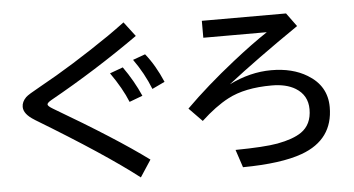

<svg xmlns="http://www.w3.org/2000/svg" viewBox="-57 -933 2044 1108"><g transform="rotate(-5 965.0 -379.0)"><path d="M715.8 70.8Q523.4 -78.6 136.2 -312.5L132.8 -314.9Q71.8 -352.1 71.8 -394Q71.8 -423.3 97.2 -448.7Q110.4 -461.9 184.1 -502.4Q373.5 -606.4 597.7 -759.8Q642.6 -791 693.8 -829.1L757.8 -745.1Q507.8 -568.4 241.7 -419.9Q215.8 -405.3 215.8 -395.5Q215.8 -385.7 245.6 -368.2Q593.3 -164.6 779.8 -26.9ZM689 -369.1Q656.7 -449.2 590.8 -543L667 -570.8Q726.1 -487.8 765.6 -397.9ZM826.7 -432.1Q790 -524.9 730 -608.9L801.8 -634.8Q857.4 -566.4 899.9 -466.8Z M1145 -798.8H1632.8L1689.9 -720.7Q1443.4 -551.8 1273.9 -419.4Q1396.5 -480 1519 -480Q1641.6 -480 1726.6 -428.2Q1836.9 -361.8 1836.9 -238.8Q1836.9 -50.3 1652.3 17.1Q1530.8 61.5 1308.1 63.5L1273.9 -39.6Q1441.9 -41.5 1518.1 -55.2Q1609.9 -72.3 1657.7 -105Q1719.7 -147.9 1719.7 -236.3Q1719.7 -317.9 1650.9 -359.9Q1597.7 -392.1 1514.2 -392.1Q1357.4 -392.1 1258.8 -339.8Q1183.6 -300.3 1100.1 -222.7L1023.9 -300.8Q1147 -423.3 1309.1 -551.3Q1421.9 -640.6 1512.7 -700.7H1145Z"/></g></svg>

Font: FORM UDPGothic
Style: Bold
Weight: 700
Foundry: Pronama LLC
Version: Version 1.051